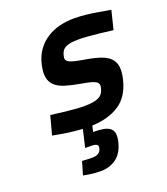

<svg xmlns="http://www.w3.org/2000/svg" viewBox="-137 -607 814 935"><g transform="rotate(-20 270.5 -139.0)"><path d="M353 127Q340 182 306 207.5Q272 233 224 233Q191 233 163 228Q148 226 135 223L155 155Q164 156 174 156Q182 157 191 157Q200 157 208 157Q248 157 255 127Q259 112 250 106.5Q241 101 221 101H191L212 10Q186 8 159 5Q132 2 110 -2Q84 -6 60 -11L86 -108Q119 -104 151 -100Q178 -97 206.5 -94.5Q235 -92 255 -92Q308 -92 332 -104Q356 -116 363 -146Q366 -158 364 -166Q362 -174 353 -180Q344 -186 326.5 -190.5Q309 -195 280 -200Q234 -208 201.5 -218Q169 -228 150.5 -245Q132 -262 127 -288Q122 -314 131 -353Q141 -396 163 -426Q185 -456 215.5 -475Q246 -494 282 -502.5Q318 -511 356 -511Q383 -511 415.5 -507.5Q448 -504 476 -499Q509 -494 541 -488L517 -391Q484 -395 451 -399Q423 -402 393 -404.5Q363 -407 340 -407Q295 -407 273.5 -396Q252 -385 246 -356Q243 -344 246 -336.5Q249 -329 259.5 -323.5Q270 -318 289 -313.5Q308 -309 338 -304Q386 -296 417 -285Q448 -274 464.5 -256Q481 -238 484 -212Q487 -186 478 -149Q458 -66 401.5 -29.5Q345 7 261 10L254 41Q283 41 304.5 44.5Q326 48 339 57.5Q352 67 355.5 83.5Q359 100 353 127Z"/></g></svg>

Font: Panefresco 800wt
Style: Italic
Weight: 800
Foundry: Campivisivi & Chank Co
Version: Version 1.001